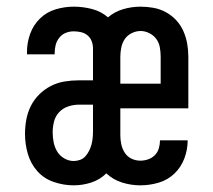

<svg xmlns="http://www.w3.org/2000/svg" viewBox="-20 -548 640 576"><path d="M201 8Q171 8 141.5 -2Q112 -12 92 -34.5Q72 -57 63.5 -86.5Q55 -116 55 -146Q55 -168 59 -189.5Q63 -211 72.5 -230Q82 -249 97.5 -264.5Q113 -280 132.5 -290Q152 -300 173.5 -303.5Q195 -307 216 -307H259V-403Q259 -414 255 -424.5Q251 -435 242.5 -442Q234 -449 223 -451.5Q212 -454 201 -454Q189 -454 177.5 -449.5Q166 -445 158 -435Q150 -425 147 -413Q144 -401 144 -389V-385H61V-393Q61 -420 70.5 -446.5Q80 -473 100 -492.5Q120 -512 147 -520Q174 -528 201 -528Q229 -528 256 -521Q283 -514 304 -496Q324 -513 349.5 -520.5Q375 -528 402 -528Q421 -528 440.5 -524.5Q460 -521 477.5 -511.5Q495 -502 508.5 -487.5Q522 -473 530 -455Q538 -437 541.5 -417.5Q545 -398 545 -378V-223H341V-142Q341 -128 344 -114.5Q347 -101 354.5 -89.5Q362 -78 374.5 -72Q387 -66 401 -66Q413 -66 424.5 -70Q436 -74 444.5 -82.5Q453 -91 456.5 -103Q460 -115 460 -127H543Q543 -99 533 -72.5Q523 -46 503 -27Q483 -8 456 0Q429 8 401 8Q373 8 346 -0.5Q319 -9 299 -28Q280 -9 254 -0.5Q228 8 201 8ZM341 -297H462V-378Q462 -392 459.5 -406Q457 -420 449 -431Q441 -442 428 -448.5Q415 -455 402 -455Q388 -455 375 -448.5Q362 -442 354.5 -431Q347 -420 344 -406Q341 -392 341 -378ZM201 -65Q211 -65 220.5 -68.5Q230 -72 236.5 -79.5Q243 -87 247.5 -96Q252 -105 254.5 -114.5Q257 -124 258 -134Q259 -144 259 -154V-234H216Q200 -234 184 -228.5Q168 -223 157 -211Q146 -199 142 -183Q138 -167 138 -151Q138 -136 141 -121Q144 -106 151.5 -93.5Q159 -81 172.5 -73Q186 -65 201 -65Z"/></svg>

Font: Nova Nerd Font
Style: Regular
Weight: 400
Designer: Belleve Invis
Foundry: Belleve Invis
Version: Version 24.1.4; ttfautohint (v1.8.4);Nerd Fonts 3.1.1